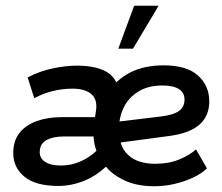

<svg xmlns="http://www.w3.org/2000/svg" viewBox="-20 -636 772 667"><path d="M183 10Q104 10 65 -22Q26 -54 26 -104Q26 -147 48 -174.5Q70 -202 108 -215.5Q146 -229 193 -229H310L313 -248Q320 -289 298 -308.5Q276 -328 232 -328Q198 -328 164.5 -320Q131 -312 99 -295L76 -367Q118 -389 163.5 -398.5Q209 -408 247 -408Q313 -408 351 -386Q373 -373 384 -350Q404 -369 432 -384Q481 -409 548 -409Q629 -409 668 -373.5Q707 -338 707 -284Q707 -234 674 -204Q641 -174 571 -164L399 -141Q406 -115 426 -97Q458 -67 520 -67Q566 -67 602.5 -82Q639 -97 661 -117L699 -51Q679 -32 649.5 -18.5Q620 -5 586 3Q552 11 516 11Q449 11 403 -14Q368 -32 348 -57Q314 -25 275 -9Q229 10 183 10ZM395 -214 536 -231Q581 -236 601 -250Q621 -264 621 -290Q621 -314 601.5 -326.5Q582 -339 544 -339Q495 -339 461.5 -318.5Q428 -298 411 -265Q399 -241 395 -214ZM192 -61Q227 -61 259 -75Q288 -87 315 -112Q312 -120 310 -128Q306 -143 305 -162H203Q164 -162 141 -149Q118 -136 118 -107Q118 -86 137 -73.5Q156 -61 192 -61ZM391 -467 446 -616H531L442 -467Z"/></svg>

Font: Rokkitt SemiBold Medium
Style: Italic
Weight: 500
Italic angle: -9°
Version: Version 3.103